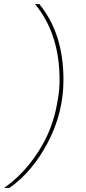

<svg xmlns="http://www.w3.org/2000/svg" viewBox="-69 -780 419 938"><path d="M241 -390Q241 -230 165.5 -85.5Q90 59 -23 138H-49Q47 71 117 -37Q187 -145 209 -269L215 -303Q222 -345 222 -390Q222 -615 102 -760H123Q241 -617 241 -390Z"/></svg>

Font: IBM Plex Sans Thin
Style: Italic
Weight: 100
Italic angle: -11.31°
Designer: Mike Abbink, Paul van der Laan, Pieter van Rosmalen
Foundry: Bold Monday
Version: Version 3.0